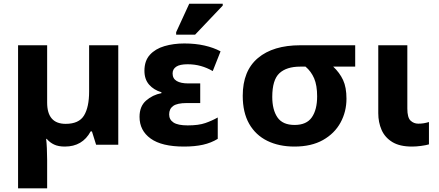

<svg xmlns="http://www.w3.org/2000/svg" viewBox="-20 -778 2362 1032"><path d="M459 -534.7H615.7V0H496.6L474.1 -71.8H467.3Q423.3 9.8 328.6 9.8Q293.9 9.8 271 -1Q248 -11.7 231 -31.7H228Q230.5 -12.2 231.9 19Q233.4 50.3 233.4 82V234.4H77.1V-534.7H233.4V-226.6Q233.4 -112.3 333 -112.3Q404.3 -112.3 431.6 -157.2Q459 -202.1 459 -286.1Z M968.8 9.8Q849.6 9.8 789.8 -33.2Q730 -76.2 730 -149.9Q730 -206.5 765.1 -237.3Q800.3 -268.1 847.7 -277.3V-282.2Q806.6 -294.4 781.5 -323Q756.3 -351.6 756.3 -397.5Q756.3 -451.2 785.6 -483.4Q814.9 -515.6 863.8 -530Q912.6 -544.4 970.7 -544.4Q1030.3 -544.4 1079.3 -533.2Q1128.4 -522 1165.5 -502L1123.5 -396Q1092.3 -414.1 1059.1 -423.3Q1025.9 -432.6 988.3 -432.6Q946.3 -432.6 927 -419.4Q907.7 -406.2 907.7 -383.3Q907.7 -355.5 929.9 -342.5Q952.1 -329.6 991.7 -329.6H1056.2V-224.1H983.9Q932.6 -224.1 910.9 -208.5Q889.2 -192.9 889.2 -163.1Q889.2 -134.8 912.8 -119.4Q936.5 -104 988.8 -104Q1047.4 -104 1083.3 -116.5Q1119.1 -128.9 1150.4 -146.5V-31.7Q1114.7 -9.8 1070.8 0Q1026.9 9.8 968.8 9.8ZM1028.8 -591.8H926.8V-605L997.1 -757.8H1177.2V-748Z M1562.5 9.8Q1479.5 9.8 1416.7 -21Q1354 -51.8 1319.3 -112.5Q1284.7 -173.3 1284.7 -263.2Q1284.7 -397.5 1366.5 -466.1Q1448.2 -534.7 1593.8 -534.7H1889.2V-419.9H1771Q1805.7 -387.2 1824 -347.9Q1842.3 -308.6 1842.3 -247.6Q1842.3 -177.7 1810.3 -119.1Q1778.3 -60.5 1716.1 -25.4Q1653.8 9.8 1562.5 9.8ZM1563.5 -106.4Q1627.9 -106.4 1656.2 -147.5Q1684.6 -188.5 1684.6 -259.8Q1684.6 -319.3 1668.5 -356.9Q1652.3 -394.5 1622.1 -419.9H1593.8Q1520 -419.9 1481.7 -384.3Q1443.4 -348.6 1443.4 -257.3Q1443.4 -188 1471.2 -147.2Q1499 -106.4 1563.5 -106.4Z M2194.3 9.8Q2128.4 9.8 2088.6 -14.6Q2048.8 -39.1 2031 -79.8Q2013.2 -120.6 2013.2 -169.4V-534.7H2169.4V-194.3Q2169.4 -146 2186.8 -129.6Q2204.1 -113.3 2228 -113.3Q2244.6 -113.3 2257.8 -115.5Q2271 -117.7 2285.6 -122.1V-2Q2268.6 2.9 2242.9 6.3Q2217.3 9.8 2194.3 9.8Z"/></svg>

Font: Lunasima
Style: Bold
Weight: 700
Designer: The DocRepair Project, Monotype Design Team
Foundry: Google
Version: Version 2.009